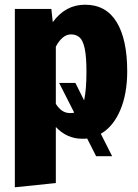

<svg xmlns="http://www.w3.org/2000/svg" viewBox="-20 -571 585 815"><path d="M408 -3 456 92H388L350 17Q343 18 329 18Q264 18 217 -32V206L43 224V-533H198L204 -477Q258 -551 341 -551Q430 -551 475 -477.5Q520 -404 520 -268Q520 -173 490.5 -103.5Q461 -34 408 -3ZM295 -93 231 -219H300L337 -145Q347 -190 347 -266Q347 -331 339.5 -365.5Q332 -400 317.5 -412.5Q303 -425 281 -425Q245 -425 217 -373V-130Q230 -110 244.5 -100.5Q259 -91 278 -91Q290 -91 295 -93Z"/></svg>

Font: Fira Sans Condensed ExtraBold
Style: Regular
Weight: 800
Width: 3
Designer: Carrois Corporate & Edenspiekermann AG
Foundry: Carrois Corporate GbR & Edenspiekermann AG
Version: Version 4.203